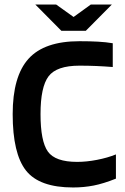

<svg xmlns="http://www.w3.org/2000/svg" viewBox="-20 -819 553 848"><path d="M321 -104Q362 -104 408.5 -113Q455 -122 492 -137V-30Q437 -8 393.5 0.5Q350 9 303 9Q154 9 95 -65.5Q36 -140 36 -315Q36 -482 106 -559.5Q176 -637 331 -637Q377 -637 413 -635Q449 -633 478 -628V-523Q440 -526 404.5 -527.5Q369 -529 331 -529Q230 -529 194.5 -482Q159 -435 159 -315Q159 -195 191.5 -149.5Q224 -104 321 -104ZM136 -799H228L305 -744L381 -799H474L359 -683H251Z"/></svg>

Font: Blinker SemiBold
Style: Regular
Weight: 600
Designer: Juergen Huber
Foundry: supertype
Version: Version 1.015;PS 1.15;hotconv 1.0.88;makeotf.lib2.5.647800